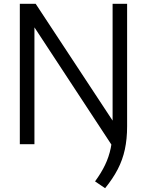

<svg xmlns="http://www.w3.org/2000/svg" viewBox="-20 -760 774 1012"><path d="M581.5 24 141 -647H161.5V0H84.5V-740H168L603 -79.5ZM534 232 481 196Q513 152.5 533.5 110Q554 67.5 563.8 20.2Q573.5 -27 573.5 -85V-740H650V-94.5Q650 -27.5 638.2 27.2Q626.5 82 600.8 131.8Q575 181.5 534 232Z"/></svg>

Font: Encode Sans Condensed Thin
Style: Regular
Weight: 400
Version: Version 3.002